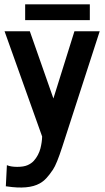

<svg xmlns="http://www.w3.org/2000/svg" viewBox="-20 -659 481 883"><path d="M95.7 -566.4V-639.2H393.1V-566.4ZM1 -515.1H117.2L225.6 -206.1L322.3 -515.1H438.5L266.6 15.6Q240.7 95.7 223.6 121.1Q206.5 146.5 192.6 161.1Q178.7 175.8 162.6 184.6Q111.3 213.4 11.2 198.2Q6.8 197.8 6.8 197.8L11.7 100.6Q29.8 108.4 59.3 108.4Q88.9 108.4 106.7 100.6Q124.5 92.8 135.5 80.6Q146.5 68.4 154.3 53.5Q162.1 38.6 166 23.4Q173.3 -6.3 173.8 -31.2Z"/></svg>

Font: News Cycle
Style: Bold
Weight: 700
Version: Version 0.5.1